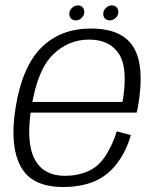

<svg xmlns="http://www.w3.org/2000/svg" viewBox="-20 -706 598 730"><path d="M220 5 227.5 -37.5Q144.5 -37.5 111.2 -101.8Q78 -166 99.5 -298Q122.5 -441 181.2 -498.2Q240 -555.5 318.5 -555.5Q398 -555.5 433.2 -499.5Q468.5 -443.5 444.5 -310L451.5 -318.5H94.5L87.5 -278H499.5Q502.5 -288.5 504.5 -300Q531.5 -453.5 488.2 -525.5Q445 -597.5 326 -597.5Q210 -597.5 137.2 -525Q64.5 -452.5 39.5 -298Q16 -154.5 57.8 -74.8Q99.5 5 220 5ZM227.5 -37.5 220 5Q287 5 337.8 -16Q388.5 -37 424.2 -83.8Q460 -130.5 477.5 -192.5L424 -206.5Q408.5 -156 381.5 -114Q354.5 -72 314.5 -54.8Q274.5 -37.5 227.5 -37.5ZM268 -628.5Q280.5 -628.5 290.5 -638Q300.5 -647.5 300.5 -661Q300.5 -671.5 293.8 -678.5Q287 -685.5 276.5 -685.5Q264 -685.5 253.8 -676Q243.5 -666.5 243.5 -653.5Q243.5 -642.5 250.2 -635.5Q257 -628.5 268 -628.5ZM397.5 -628.5Q410 -628.5 420 -638Q430 -647.5 430 -661Q430 -671.5 423.2 -678.5Q416.5 -685.5 405.5 -685.5Q393 -685.5 382.8 -676Q372.5 -666.5 372.5 -653.5Q372.5 -642.5 379.2 -635.5Q386 -628.5 397.5 -628.5Z"/></svg>

Font: Anybody UltraCondensed Thin Light
Style: Italic
Weight: 300
Italic angle: -10°
Version: Version 1.111